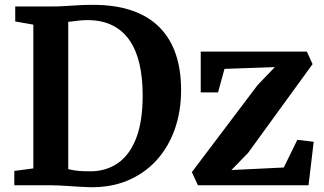

<svg xmlns="http://www.w3.org/2000/svg" viewBox="-20 -770 1346 798"><path d="M118.6 -70.1V-667.6L43.3 -680.8V-743H190Q222 -743 250.3 -744.8Q278.7 -746.6 306.8 -748.3Q334.9 -749.9 365.9 -749.9Q460 -749.9 529.2 -725.9Q598.3 -701.8 643.4 -656Q688.5 -610.2 710.6 -544.7Q732.7 -479.2 732.7 -396.5Q732.7 -307.1 706.2 -232.3Q679.7 -157.6 629.7 -103Q579.6 -48.5 509.5 -19.3Q439.3 10 351.5 8Q332.4 7.5 311.3 6.2Q290.1 5 268.9 3.5Q247.6 2 227.8 1Q208 0 191.4 0H39.5V-59.6ZM263.6 -67.1Q278.5 -63.3 294.1 -61.2Q309.7 -59.1 325.8 -58.5Q341.9 -57.9 359.1 -58Q423 -59 471.2 -92.8Q519.3 -126.6 546.2 -196.3Q573 -266.1 573 -373.8Q573 -446.1 559.8 -503.7Q546.6 -561.3 518.7 -602.1Q490.9 -642.8 447.2 -664.6Q403.6 -686.4 343.2 -686.4Q324.7 -686.4 309.8 -684.7Q294.9 -683.1 283.4 -681.4Q271.8 -679.8 263.6 -679.3ZM1122.3 -491.1 913 -483.7 886.3 -386.1H814.3V-555.4H1255.5L1279.1 -503.5L1011.3 -134.8L941.9 -63.3L1159.5 -73.8L1215.8 -188.9L1283.8 -180.7L1262.3 0H802.6L777.4 -54.6L1050.4 -416.1Z"/></svg>

Font: Merriweather 7pt Light
Style: Regular
Weight: 300
Designer: Eben Sorkin
Foundry: Eben Sorkin
Version: Version 2.200;gftools[0.9.31]